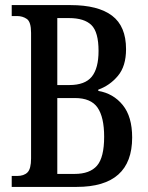

<svg xmlns="http://www.w3.org/2000/svg" viewBox="-20 -734 580 754"><path d="M26 0V-43H47Q74 -43 88 -57Q102 -71 102 -112V-605Q102 -648 85.5 -659.5Q69 -671 47 -671H26V-714H257Q365 -714 420 -672.5Q475 -631 475 -541Q475 -474 443 -436Q411 -398 366 -382V-377Q425 -367 462 -321.5Q499 -276 499 -194Q499 0 281 0ZM252 -400Q314 -400 340.5 -433Q367 -466 367 -534Q367 -608 339 -635.5Q311 -663 251 -663H205V-400ZM273 -51Q333 -51 361 -83.5Q389 -116 389 -197Q389 -274 363 -311.5Q337 -349 274 -349H205V-51Z"/></svg>

Font: Noto Serif Lao ExtraCondensed Medium
Style: Regular
Weight: 500
Width: 2
Designer: Monotype Design Team
Foundry: Monotype Imaging Inc.
Version: Version 2.003; ttfautohint (v1.8.4.7-5d5b)